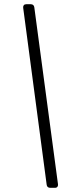

<svg xmlns="http://www.w3.org/2000/svg" viewBox="-20 -730 380 910"><path d="M89.8 -693.4 201.2 145.5C202.1 154.3 208 160.2 217.8 160.2H240.2C251 160.2 255.9 153.3 254.9 143.6L142.6 -695.3C141.6 -704.1 135.7 -710 126 -710H104.5C93.8 -710 88.9 -703.1 89.8 -693.4Z"/></svg>

Font: Ed Sans Neue
Style: Italic
Weight: 400
Italic angle: -11°
Designer: Stephen Hutchings
Version: Version 1.004;PS 001.004;hotconv 1.0.88;makeotf.lib2.5.64775